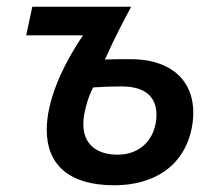

<svg xmlns="http://www.w3.org/2000/svg" viewBox="-20 -543 650 571"><path d="M320 8C436 8 532 -48 552 -172C570 -289 502 -367 368 -367C339 -367 317 -367 292 -366C320 -429 351 -487 370 -523H76L58 -438H227C162 -342 119 -241 119 -157C119 -55 183 8 320 8ZM330 -83C263 -83 217 -119 230 -200C235 -228 243 -256 257 -283C285 -285 311 -286 341 -286C424 -286 452 -244 444 -182C435 -121 391 -83 330 -83Z"/></svg>

Font: FIGSv2-sans-serif SmBold Italic
Style: Regular
Weight: 600
Italic angle: -12°
Designer: Matt McInerney, Pablo Impallari, Rodrigo Fuenzalida
Foundry: Matt McInerney, Pablo Impallari, Rodrigo Fuenzalida
Version: Version 4.020;hotconv 1.0.109;makeotfexe 2.5.65596